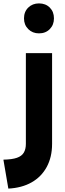

<svg xmlns="http://www.w3.org/2000/svg" viewBox="-20 -825 380 1128"><path d="M0 113Q51 112 79.5 102Q108 92 120 71.5Q132 51 132 20V-513H286V20Q286 98 254.5 156Q223 214 165.5 246.5Q108 279 29 283ZM209 -629Q171 -629 146 -654Q121 -679 121 -717Q121 -756 146 -780.5Q171 -805 209 -805Q248 -805 272.5 -780.5Q297 -756 297 -717Q297 -679 272.5 -654Q248 -629 209 -629Z"/></svg>

Font: Alexandria
Style: Bold
Weight: 700
Designer: Mohamed Gaber
Foundry: Kief Type Foundry
Version: Version 5.100